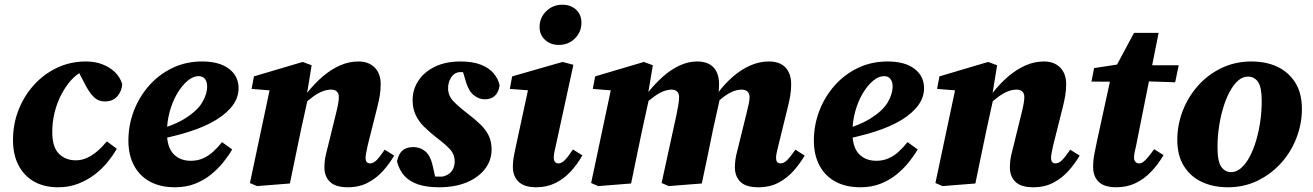

<svg xmlns="http://www.w3.org/2000/svg" viewBox="-20 -776 5554 812"><path d="M226 16Q166 16 123.5 -8.5Q81 -33 58 -77.5Q35 -122 35 -184Q35 -251 58 -310Q81 -369 122.5 -415.5Q164 -462 220.5 -489Q277 -516 343 -516Q382 -516 413 -504Q444 -492 466 -471Q488 -450 497 -420Q495 -391 476.5 -369Q458 -347 423 -347Q397 -347 379 -363.5Q361 -380 343 -413L305 -486H359V-473H327Q302 -461 279.5 -435.5Q257 -410 239 -375.5Q221 -341 211 -300.5Q201 -260 201 -218Q201 -154 229 -126Q257 -98 301 -98Q324 -98 346 -107.5Q368 -117 389.5 -135Q411 -153 432 -178L474 -147Q458 -119 434.5 -90Q411 -61 380 -37.5Q349 -14 310.5 1Q272 16 226 16Z M720 16Q658 16 614 -8Q570 -32 546.5 -76.5Q523 -121 523 -181Q523 -247 546 -307Q569 -367 610.5 -414Q652 -461 709 -488.5Q766 -516 835 -516Q908 -516 948.5 -485Q989 -454 989 -403Q989 -365 965 -331.5Q941 -298 894 -269Q847 -240 777 -218Q707 -196 613 -179L612 -218Q708 -241 761 -274Q814 -307 835 -342.5Q856 -378 856 -410Q856 -431 846.5 -442.5Q837 -454 820 -454Q797 -454 773.5 -434.5Q750 -415 730 -381.5Q710 -348 698 -305Q686 -262 686 -216Q686 -154 713.5 -125Q741 -96 787 -96Q815 -96 838 -106Q861 -116 881 -134Q901 -152 919 -175L962 -144Q947 -118 924.5 -90Q902 -62 872.5 -38Q843 -14 805 1Q767 16 720 16Z M1067 11 1037 -2 1126 -422 1181 -389 1044 -400 1054 -453 1260 -514 1298 -500 1276 -365 1282 -359 1253 -227Q1241 -171 1229.5 -114Q1218 -57 1206 0ZM1451 16Q1399 16 1375.5 -7Q1352 -30 1352 -68Q1352 -95 1358 -121.5Q1364 -148 1370 -170L1401 -296Q1407 -320 1410 -336.5Q1413 -353 1413 -366Q1413 -381 1404.5 -389Q1396 -397 1380 -397Q1363 -397 1344.5 -390Q1326 -383 1305 -368Q1284 -353 1259 -329L1256 -382H1278Q1311 -424 1346 -453.5Q1381 -483 1418.5 -499.5Q1456 -516 1496 -516Q1539 -516 1564.5 -490.5Q1590 -465 1590 -420Q1590 -394 1586 -371Q1582 -348 1576 -324L1535 -161Q1532 -145 1529 -131.5Q1526 -118 1526 -108Q1526 -97 1530.5 -91Q1535 -85 1545 -85Q1559 -85 1572.5 -98.5Q1586 -112 1607 -143L1647 -118Q1628 -85 1600.5 -54Q1573 -23 1536 -3.5Q1499 16 1451 16Z M1836 16Q1785 16 1749 4Q1713 -8 1691 -31.5Q1669 -55 1659 -93Q1665 -124 1681.5 -139Q1698 -154 1728 -154Q1757 -154 1778.5 -136Q1800 -118 1809 -79L1824 -12L1760 -30Q1782 -30 1805 -29.5Q1828 -29 1851 -29Q1868 -33 1879.5 -41.5Q1891 -50 1897 -63.5Q1903 -77 1903 -94Q1903 -122 1884.5 -143Q1866 -164 1825 -195Q1796 -218 1773.5 -240Q1751 -262 1738 -289.5Q1725 -317 1725 -353Q1725 -397 1749 -434Q1773 -471 1818.5 -493.5Q1864 -516 1927 -516Q1979 -516 2013.5 -502.5Q2048 -489 2067.5 -466Q2087 -443 2093 -415Q2089 -386 2073 -371Q2057 -356 2030 -356Q2007 -356 1985.5 -372Q1964 -388 1952 -425L1934 -485L1993 -471Q1975 -471 1958 -471Q1941 -471 1924 -471Q1901 -469 1888 -448.5Q1875 -428 1875 -403Q1875 -372 1896.5 -349Q1918 -326 1961 -293Q1991 -270 2013 -248.5Q2035 -227 2047 -202Q2059 -177 2059 -144Q2059 -98 2031.5 -62Q2004 -26 1954.5 -5Q1905 16 1836 16Z M2149 -70Q2149 -96 2155 -125Q2161 -154 2166 -177L2219 -423L2255 -391L2136 -400L2146 -453L2359 -514L2405 -502L2331 -162Q2327 -146 2324.5 -132.5Q2322 -119 2322 -109Q2322 -98 2327 -91.5Q2332 -85 2342 -85Q2355 -85 2368.5 -98.5Q2382 -112 2403 -144L2443 -119Q2421 -80 2392.5 -49.5Q2364 -19 2328 -1.5Q2292 16 2249 16Q2197 16 2173 -7.5Q2149 -31 2149 -70ZM2343 -586Q2309 -586 2285.5 -607Q2262 -628 2262 -662Q2262 -701 2290 -728.5Q2318 -756 2358 -756Q2394 -756 2416.5 -735Q2439 -714 2439 -680Q2439 -641 2411.5 -613.5Q2384 -586 2343 -586Z M2510 11 2480 -2 2569 -422 2624 -389 2487 -400 2497 -453 2703 -514 2741 -500 2718 -363 2726 -364 2696 -227Q2684 -171 2672.5 -114Q2661 -57 2649 0ZM2808 11 2778 -2 2841 -291Q2846 -316 2849 -333.5Q2852 -351 2852 -365Q2852 -381 2843.5 -389Q2835 -397 2820 -397Q2804 -397 2786 -390Q2768 -383 2747 -368Q2726 -353 2701 -330L2697 -383H2719Q2749 -421 2782.5 -451Q2816 -481 2853 -498.5Q2890 -516 2928 -516Q2974 -516 2997.5 -491Q3021 -466 3021 -420Q3021 -399 3019 -387Q3017 -375 3014 -361H3025L2995 -226Q2984 -170 2972 -113.5Q2960 -57 2948 0ZM3187 16Q3135 16 3111.5 -7Q3088 -30 3088 -68Q3088 -95 3094 -121.5Q3100 -148 3106 -170L3137 -296Q3143 -320 3146.5 -336.5Q3150 -353 3150 -366Q3150 -381 3141 -389Q3132 -397 3116 -397Q3100 -397 3081.5 -390Q3063 -383 3042 -367.5Q3021 -352 2996 -328L2992 -382H3015Q3046 -423 3081 -453Q3116 -483 3154 -499.5Q3192 -516 3232 -516Q3278 -516 3302 -490.5Q3326 -465 3326 -419Q3326 -394 3322 -371Q3318 -348 3312 -324L3272 -161Q3268 -145 3265 -131.5Q3262 -118 3262 -108Q3262 -97 3266.5 -91Q3271 -85 3281 -85Q3295 -85 3308.5 -98.5Q3322 -112 3344 -143L3383 -118Q3364 -85 3336.5 -54Q3309 -23 3272.5 -3.5Q3236 16 3187 16Z M3619 16Q3557 16 3513 -8Q3469 -32 3445.5 -76.5Q3422 -121 3422 -181Q3422 -247 3445 -307Q3468 -367 3509.5 -414Q3551 -461 3608 -488.5Q3665 -516 3734 -516Q3807 -516 3847.5 -485Q3888 -454 3888 -403Q3888 -365 3864 -331.5Q3840 -298 3793 -269Q3746 -240 3676 -218Q3606 -196 3512 -179L3511 -218Q3607 -241 3660 -274Q3713 -307 3734 -342.5Q3755 -378 3755 -410Q3755 -431 3745.5 -442.5Q3736 -454 3719 -454Q3696 -454 3672.5 -434.5Q3649 -415 3629 -381.5Q3609 -348 3597 -305Q3585 -262 3585 -216Q3585 -154 3612.5 -125Q3640 -96 3686 -96Q3714 -96 3737 -106Q3760 -116 3780 -134Q3800 -152 3818 -175L3861 -144Q3846 -118 3823.5 -90Q3801 -62 3771.5 -38Q3742 -14 3704 1Q3666 16 3619 16Z M3966 11 3936 -2 4025 -422 4080 -389 3943 -400 3953 -453 4159 -514 4197 -500 4175 -365 4181 -359 4152 -227Q4140 -171 4128.5 -114Q4117 -57 4105 0ZM4350 16Q4298 16 4274.5 -7Q4251 -30 4251 -68Q4251 -95 4257 -121.5Q4263 -148 4269 -170L4300 -296Q4306 -320 4309 -336.5Q4312 -353 4312 -366Q4312 -381 4303.5 -389Q4295 -397 4279 -397Q4262 -397 4243.5 -390Q4225 -383 4204 -368Q4183 -353 4158 -329L4155 -382H4177Q4210 -424 4245 -453.5Q4280 -483 4317.5 -499.5Q4355 -516 4395 -516Q4438 -516 4463.5 -490.5Q4489 -465 4489 -420Q4489 -394 4485 -371Q4481 -348 4475 -324L4434 -161Q4431 -145 4428 -131.5Q4425 -118 4425 -108Q4425 -97 4429.5 -91Q4434 -85 4444 -85Q4458 -85 4471.5 -98.5Q4485 -112 4506 -143L4546 -118Q4527 -85 4499.5 -54Q4472 -23 4435 -3.5Q4398 16 4350 16Z M4596 -431 4607 -488 4750 -510V-500H4965L4950 -428L4742 -435L4739 -430ZM4702 16Q4650 16 4626.5 -7Q4603 -30 4603 -70Q4603 -98 4608.5 -126Q4614 -154 4619 -178L4680 -458L4776 -637H4880L4785 -161Q4781 -145 4778.5 -132Q4776 -119 4776 -109Q4776 -98 4782 -91.5Q4788 -85 4798 -85Q4807 -85 4815.5 -91.5Q4824 -98 4835 -111Q4846 -124 4861 -145L4901 -120Q4878 -81 4848.5 -50Q4819 -19 4782.5 -1.5Q4746 16 4702 16Z M5173 16Q5111 16 5063 -6.5Q5015 -29 4987 -73.5Q4959 -118 4959 -185Q4959 -248 4982 -307.5Q5005 -367 5047 -414Q5089 -461 5146.5 -488.5Q5204 -516 5272 -516Q5335 -516 5382.5 -493.5Q5430 -471 5458 -426.5Q5486 -382 5486 -315Q5486 -253 5463 -193Q5440 -133 5398 -86.5Q5356 -40 5299 -12Q5242 16 5173 16ZM5187 -48Q5209 -48 5229 -65.5Q5249 -83 5265 -113Q5281 -143 5292.5 -182Q5304 -221 5310 -263.5Q5316 -306 5316 -349Q5316 -407 5300.5 -429.5Q5285 -452 5258 -452Q5235 -452 5215.5 -434.5Q5196 -417 5180 -387Q5164 -357 5152.5 -318Q5141 -279 5135 -237Q5129 -195 5129 -154Q5129 -93 5145 -70.5Q5161 -48 5187 -48Z"/></svg>

Font: Source Serif 4 ExtraBold
Style: Italic
Weight: 800
Italic angle: -12°
Designer: Frank Grießhammer
Foundry: Adobe Systems Incorporated
Version: Version 4.004;hotconv 1.0.116;makeotfexe 2.5.65601